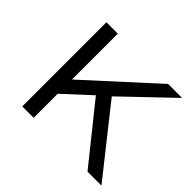

<svg xmlns="http://www.w3.org/2000/svg" viewBox="-127 -686 847 847"><g transform="rotate(45 296.5 -262.5)"><path d="M155 -136 157 -227 484 -525H571L340 -304L300 -270ZM99 0V-525H170V0ZM506 0 287 -273 333 -328 593 0Z"/></g></svg>

Font: MOST Montserrat
Style: Regular
Weight: 400
Designer: Julieta Ulanovsky
Foundry: Julieta Ulanovsky
Version: Version 8.000;March 11, 2024;FontCreator 15.0.0.2926 64-bit